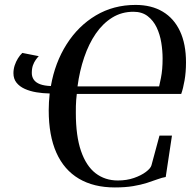

<svg xmlns="http://www.w3.org/2000/svg" viewBox="-20 -772 796 800"><path d="M458.5 9Q370.5 9 308.8 -27.5Q247 -64 215 -135.5Q183 -207 183 -312.5Q183 -330.5 184 -346.5Q185 -362.5 187 -382.5Q158.5 -383 131.5 -387.5Q104.5 -392 83 -401.8Q61.5 -411.5 48.8 -427.5Q36 -443.5 36 -467Q36 -483.5 41.2 -499.5Q46.5 -515.5 54.8 -528.8Q63 -542 73 -551.5L141.5 -538Q135.5 -532 128.8 -522.5Q122 -513 117.2 -499.8Q112.5 -486.5 112.5 -468Q112.5 -452 120.8 -440Q129 -428 146.8 -421.2Q164.5 -414.5 192 -413.5Q209 -511 257.5 -587.5Q306 -664 379.5 -707.8Q453 -751.5 545 -751.5Q611 -751.5 658 -723.5Q705 -695.5 730 -642Q755 -588.5 755 -512Q755 -471.5 749 -437Q743 -402.5 735 -380.5H300Q298.5 -368 297.5 -355.8Q296.5 -343.5 296.2 -330.2Q296 -317 296 -301.5Q296 -205.5 317.5 -143Q339 -80.5 378.2 -50.2Q417.5 -20 471 -20Q508 -20 538.2 -30.5Q568.5 -41 588 -55.8Q607.5 -70.5 611 -83L644.5 -207H696.5L670.5 -34.5Q655 -32 636.2 -25Q617.5 -18 592.5 -10Q567.5 -2 534.8 3.5Q502 9 458.5 9ZM643 -412Q647 -429.5 650.5 -447Q654 -464.5 655.8 -484.8Q657.5 -505 657.5 -529Q657.5 -560.5 652 -594.5Q646.5 -628.5 632.8 -657.5Q619 -686.5 595.2 -704.8Q571.5 -723 536 -723Q487 -723 447.8 -698.8Q408.5 -674.5 379.2 -632Q350 -589.5 330.8 -533Q311.5 -476.5 303 -412Z"/></svg>

Font: Merriweather 144pt
Style: Italic
Weight: 400
Italic angle: -7.8°
Version: Version 2.101